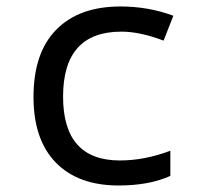

<svg xmlns="http://www.w3.org/2000/svg" viewBox="-20 -566 640 596"><path d="M518.1 -517.1 487.8 -439.9Q414.6 -467.8 356.9 -467.8Q175.8 -467.8 175.8 -266.1Q175.8 -67.9 352.1 -67.9Q428.7 -67.9 508.8 -98.1V-20Q443.4 9.8 348.1 9.8Q222.7 9.8 153.3 -61.3Q84 -132.3 84 -265.1Q84 -402.3 154.8 -474.1Q225.6 -545.9 354 -545.9Q440.9 -545.9 518.1 -517.1Z"/></svg>

Font: TypoPRO Noto Mono
Style: Regular
Weight: 400
Designer: Monotype Design Team
Foundry: Monotype Imaging Inc.
Version: Version 1.00